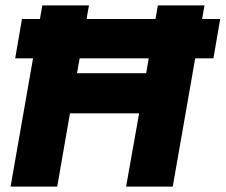

<svg xmlns="http://www.w3.org/2000/svg" viewBox="-20 -688 832 708"><path d="M19 0 136 -668H308L264 -418H519L562 -668H734L617 0H445L493 -270H238L191 0ZM36 -473 61 -618H792L767 -473Z"/></svg>

Font: Gantari ExtraBold
Style: Italic
Weight: 800
Italic angle: -10°
Designer: Anugrah Pasau
Foundry: Lafontype
Version: Version 1.000